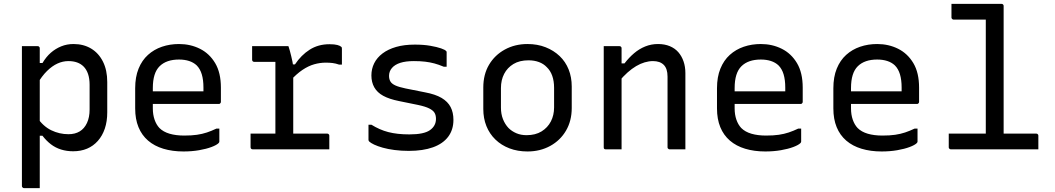

<svg xmlns="http://www.w3.org/2000/svg" viewBox="-20 -770 5440 990"><path d="M93 -532Q108 -532 121 -532Q134 -532 147 -532Q160 -532 174 -532Q178 -532 180 -530.5Q182 -529 183.5 -527Q185 -525 185 -521Q185 -431 185 -341Q185 -251 185 -160.5Q185 -70 185 20Q185 110 185 200Q171 200 158 200Q145 200 132 200Q119 200 104 200Q101 200 98.5 198.5Q96 197 94.5 194.5Q93 192 93 189Q93 111 93 33.5Q93 -44 93 -121.5Q93 -199 93 -276.5Q93 -354 93 -431Q93 -457 93 -482Q93 -507 93 -532ZM359 -543Q411 -543 450 -519.5Q489 -496 511 -452Q533 -408 533 -347V-191Q533 -144 520.5 -107Q508 -70 484.5 -43.5Q461 -17 429 -3.5Q397 10 357 10Q324 10 295 1Q266 -8 242.5 -26Q219 -44 199 -70H171V-165Q202 -119 244 -98.5Q286 -78 333 -78Q367 -78 391 -92.5Q415 -107 428.5 -136Q442 -165 442 -205V-333Q442 -365 434 -388.5Q426 -412 411 -427Q397 -441 377.5 -448Q358 -455 333 -455Q304 -455 276.5 -442.5Q249 -430 222.5 -404Q196 -378 172 -337V-445H199Q218 -477 242 -498Q266 -519 295.5 -531Q325 -543 359 -543Z M903 -543Q962 -543 1011 -518.5Q1060 -494 1089.5 -444.5Q1119 -395 1119 -318V-245Q1119 -242 1117.5 -239.5Q1116 -237 1114 -235.5Q1112 -234 1108 -234H849Q832 -234 815 -234Q798 -234 782 -234H752L739 -299H1029Q1029 -304 1029 -309Q1029 -314 1029 -319Q1029 -358 1020.5 -386.5Q1012 -415 994 -433Q978 -448 955 -455.5Q932 -463 903 -463Q838 -463 803 -428.5Q768 -394 768 -316V-211Q768 -179 777 -153Q786 -127 802 -110Q822 -90 854.5 -80.5Q887 -71 930 -71Q968 -71 995.5 -75Q1023 -79 1047 -87Q1071 -95 1096 -107H1111Q1111 -91 1111 -74Q1111 -57 1111 -40Q1111 -38 1110 -36Q1109 -34 1107 -32Q1097 -22 1070.5 -12Q1044 -2 1006.5 4.5Q969 11 926 11Q869 11 822.5 -3Q776 -17 743.5 -45Q711 -73 694 -114.5Q677 -156 677 -211V-315Q677 -373 694.5 -416Q712 -459 743 -487Q774 -515 815 -529Q856 -543 903 -543Z M1400 -49V-95Q1400 -111 1400 -127Q1400 -143 1400 -159.5Q1400 -176 1400 -191Q1400 -235 1400 -278Q1400 -321 1400 -364.5Q1400 -408 1400 -451H1385Q1362 -451 1337.5 -451Q1313 -451 1291 -451Q1286 -451 1283 -454Q1280 -457 1280 -462Q1280 -480 1280 -497Q1280 -514 1280 -532Q1292 -532 1306.5 -532Q1321 -532 1336 -532Q1351 -532 1367 -532Q1383 -532 1399.5 -532Q1416 -532 1433 -532Q1450 -532 1467 -532Q1467 -532 1469.5 -525Q1472 -518 1475 -506.5Q1478 -495 1481.5 -481Q1485 -467 1488 -452Q1491 -437 1492 -423Q1492 -386 1492 -339.5Q1492 -293 1492 -243Q1492 -193 1492 -142Q1492 -91 1492 -44ZM1471 -438H1501Q1533 -486 1577 -514Q1621 -542 1679 -542Q1705 -542 1719.5 -538Q1734 -534 1739 -529Q1742 -527 1742.5 -524Q1743 -521 1743 -517Q1743 -497 1743 -477Q1743 -457 1743 -437H1728Q1711 -443 1695 -445Q1679 -447 1660 -447Q1630 -447 1600 -438.5Q1570 -430 1539.5 -409.5Q1509 -389 1476 -353ZM1272 -81H1667Q1671 -81 1673 -79.5Q1675 -78 1676.5 -76Q1678 -74 1678 -70Q1678 -58 1678 -46.5Q1678 -35 1678 -23.5Q1678 -12 1678 0H1283Q1278 0 1275 -3Q1272 -6 1272 -11Q1272 -23 1272 -34.5Q1272 -46 1272 -57.5Q1272 -69 1272 -81Z M2091 -77Q2166 -77 2197 -99Q2228 -121 2228 -157Q2228 -176 2220.5 -188.5Q2213 -201 2193 -211Q2173 -221 2135 -229L2037 -249Q1987 -259 1956 -276Q1925 -293 1910 -319.5Q1895 -346 1895 -381Q1895 -415 1909.5 -444Q1924 -473 1952.5 -494.5Q1981 -516 2022.5 -528Q2064 -540 2119 -540Q2164 -540 2198.5 -534Q2233 -528 2254.5 -520.5Q2276 -513 2280 -507Q2282 -506 2282.5 -504.5Q2283 -503 2283 -502Q2283 -501 2283 -499Q2283 -480 2283 -462Q2283 -444 2283 -426H2268Q2242 -437 2219.5 -443Q2197 -449 2172 -452Q2147 -455 2114 -455Q2072 -455 2044 -446Q2016 -437 2001 -419.5Q1986 -402 1986 -379Q1986 -362 1993 -350Q2000 -338 2018.5 -329.5Q2037 -321 2071 -314L2171 -294Q2225 -284 2257 -265Q2289 -246 2303.5 -218Q2318 -190 2318 -152Q2318 -101 2291 -65Q2264 -29 2212.5 -10.5Q2161 8 2088 8Q2049 8 2014.5 3.5Q1980 -1 1953.5 -8.5Q1927 -16 1909 -24.5Q1891 -33 1883 -41Q1882 -43 1881 -44.5Q1880 -46 1880 -48Q1880 -68 1880 -88Q1880 -108 1880 -127H1895Q1916 -114 1937.5 -104.5Q1959 -95 1982 -89Q2005 -83 2032 -80Q2059 -77 2091 -77Z M2700 -543Q2751 -543 2793 -526.5Q2835 -510 2865.5 -481Q2896 -452 2912 -412Q2928 -372 2928 -324V-213Q2928 -147 2898.5 -96.5Q2869 -46 2817 -17.5Q2765 11 2700 11Q2649 11 2607 -5Q2565 -21 2534.5 -50.5Q2504 -80 2488 -120Q2472 -160 2472 -208V-319Q2472 -386 2501.5 -436Q2531 -486 2583 -514.5Q2635 -543 2700 -543ZM2705 -459Q2659 -459 2627.5 -440Q2596 -421 2579.5 -389Q2563 -357 2563 -316V-215Q2563 -182 2573.5 -155.5Q2584 -129 2602 -110Q2619 -93 2642.5 -83Q2666 -73 2695 -73Q2741 -73 2772.5 -92.5Q2804 -112 2820.5 -144Q2837 -176 2837 -216V-317Q2837 -352 2827.5 -379Q2818 -406 2799 -424Q2783 -441 2759 -450Q2735 -459 2705 -459Z M3514 0Q3492 0 3473.5 0Q3455 0 3433 0Q3430 0 3427.5 -1.5Q3425 -3 3423.5 -5Q3422 -7 3422 -11Q3422 -72 3422 -132.5Q3422 -193 3422 -253.5Q3422 -314 3422 -375Q3422 -416 3402.5 -435.5Q3383 -455 3347 -455Q3326 -455 3304 -448.5Q3282 -442 3260 -429Q3238 -416 3215.5 -396Q3193 -376 3170 -348V-443H3200Q3223 -473 3249.5 -495.5Q3276 -518 3307 -530.5Q3338 -543 3373 -543Q3407 -543 3433.5 -532Q3460 -521 3477.5 -501Q3495 -481 3504.5 -453.5Q3514 -426 3514 -393Q3514 -345 3514 -297Q3514 -249 3514 -200.5Q3514 -152 3514 -103Q3514 -77 3514 -51.5Q3514 -26 3514 0ZM3185 0Q3171 0 3158 0Q3145 0 3132 0Q3119 0 3104 0Q3101 0 3099 -0.5Q3097 -1 3095.5 -2.5Q3094 -4 3093.5 -6Q3093 -8 3093 -11Q3093 -64 3093 -117Q3093 -170 3093 -222Q3093 -274 3093 -327Q3093 -380 3093 -433Q3093 -465 3093 -490.5Q3093 -516 3093 -532Q3109 -532 3122.5 -532Q3136 -532 3148.5 -532Q3161 -532 3174 -532Q3178 -532 3180 -530.5Q3182 -529 3183.5 -527Q3185 -525 3185 -521Q3185 -435 3185 -348Q3185 -261 3185 -174Q3185 -87 3185 0Z M3903 -543Q3962 -543 4011 -518.5Q4060 -494 4089.5 -444.5Q4119 -395 4119 -318V-245Q4119 -242 4117.5 -239.5Q4116 -237 4114 -235.5Q4112 -234 4108 -234H3849Q3832 -234 3815 -234Q3798 -234 3782 -234H3752L3739 -299H4029Q4029 -304 4029 -309Q4029 -314 4029 -319Q4029 -358 4020.5 -386.5Q4012 -415 3994 -433Q3978 -448 3955 -455.5Q3932 -463 3903 -463Q3838 -463 3803 -428.5Q3768 -394 3768 -316V-211Q3768 -179 3777 -153Q3786 -127 3802 -110Q3822 -90 3854.5 -80.5Q3887 -71 3930 -71Q3968 -71 3995.5 -75Q4023 -79 4047 -87Q4071 -95 4096 -107H4111Q4111 -91 4111 -74Q4111 -57 4111 -40Q4111 -38 4110 -36Q4109 -34 4107 -32Q4097 -22 4070.5 -12Q4044 -2 4006.5 4.5Q3969 11 3926 11Q3869 11 3822.5 -3Q3776 -17 3743.5 -45Q3711 -73 3694 -114.5Q3677 -156 3677 -211V-315Q3677 -373 3694.5 -416Q3712 -459 3743 -487Q3774 -515 3815 -529Q3856 -543 3903 -543Z M4503 -543Q4562 -543 4611 -518.5Q4660 -494 4689.5 -444.5Q4719 -395 4719 -318V-245Q4719 -242 4717.5 -239.5Q4716 -237 4714 -235.5Q4712 -234 4708 -234H4449Q4432 -234 4415 -234Q4398 -234 4382 -234H4352L4339 -299H4629Q4629 -304 4629 -309Q4629 -314 4629 -319Q4629 -358 4620.5 -386.5Q4612 -415 4594 -433Q4578 -448 4555 -455.5Q4532 -463 4503 -463Q4438 -463 4403 -428.5Q4368 -394 4368 -316V-211Q4368 -179 4377 -153Q4386 -127 4402 -110Q4422 -90 4454.5 -80.5Q4487 -71 4530 -71Q4568 -71 4595.5 -75Q4623 -79 4647 -87Q4671 -95 4696 -107H4711Q4711 -91 4711 -74Q4711 -57 4711 -40Q4711 -38 4710 -36Q4709 -34 4707 -32Q4697 -22 4670.5 -12Q4644 -2 4606.5 4.5Q4569 11 4526 11Q4469 11 4422.5 -3Q4376 -17 4343.5 -45Q4311 -73 4294 -114.5Q4277 -156 4277 -211V-315Q4277 -373 4294.5 -416Q4312 -459 4343 -487Q4374 -515 4415 -529Q4456 -543 4503 -543Z M4872 -81H5323Q5327 -81 5329 -79.5Q5331 -78 5332.5 -76Q5334 -74 5334 -70Q5334 -58 5334 -46.5Q5334 -35 5334 -23.5Q5334 -12 5334 0H4883Q4880 0 4877.5 -1.5Q4875 -3 4873.5 -5Q4872 -7 4872 -11Q4872 -23 4872 -34.5Q4872 -46 4872 -57.5Q4872 -69 4872 -81ZM4886 -750Q4929 -750 4971.5 -750Q5014 -750 5057.5 -750Q5101 -750 5144 -750Q5148 -750 5150 -748.5Q5152 -747 5153.5 -745Q5155 -743 5155 -739Q5155 -652 5155 -564.5Q5155 -477 5155 -390Q5155 -303 5155 -215.5Q5155 -128 5155 -41H5053L5063 -59Q5063 -69 5063 -80Q5063 -91 5063 -101Q5063 -170 5063 -240.5Q5063 -311 5063 -383Q5063 -455 5063 -526.5Q5063 -598 5063 -669H5057Q5018 -669 4976.5 -669Q4935 -669 4897 -669Q4894 -669 4891.5 -670.5Q4889 -672 4887.5 -674.5Q4886 -677 4886 -680Q4886 -698 4886 -715Q4886 -732 4886 -750Z"/></svg>

Font: Recursive Monospace
Style: Regular
Weight: 400
Version: Version 1.047